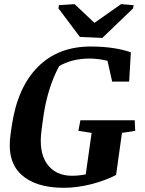

<svg xmlns="http://www.w3.org/2000/svg" viewBox="-20 -896 702 927"><path d="M418.9 -671.4Q529.3 -671.4 611.8 -643.6L603.5 -502H521.5L499 -602.5Q454.1 -613.3 412.1 -613.3Q329.1 -613.3 265.6 -577.1Q209 -470.7 189.5 -333.5L180.7 -268.6Q166 -163.1 206.5 -105.5Q247.1 -47.9 326.2 -47.4Q360.8 -47.4 394 -54.2L422.4 -254.4L358.4 -264.2L368.2 -315.4H630.4L632.8 -264.2L568.8 -254.4L540.5 -51.3Q486.3 -23.4 418.9 -6.3Q351.6 10.7 287.6 10.7Q151.4 10.7 82 -53.7Q12.7 -118.2 30.8 -246.6L37.1 -290Q64.5 -474.6 163.1 -573.2Q261.7 -671.9 418.9 -671.4ZM264.6 -871.1 340.3 -876 436 -785.6 564.5 -876 625 -871.1 622.6 -855.5 474.1 -712.9 365.7 -717.8 262.2 -855.5Z"/></svg>

Font: NoticiaText-BoldItalic
Style: Bold Italic
Weight: 700
Italic angle: -8°
Designer: JM Sole
Foundry: JM Sole
Version: Version 1.003